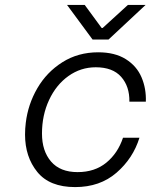

<svg xmlns="http://www.w3.org/2000/svg" viewBox="-20 -755 614 782"><path d="M82 -207Q82 -231 85 -255Q94 -330 132 -395.5Q170 -461 234 -501.5Q298 -542 380 -542Q448 -542 492.5 -514Q537 -486 556.5 -440Q576 -394 574 -341H507Q508 -403 473.5 -442Q439 -481 370 -481Q309 -481 259 -445.5Q209 -410 180 -348Q151 -286 151 -211Q151 -140 188 -97Q225 -54 296 -54Q366 -54 413 -92.5Q460 -131 481 -194H548Q522 -110 454.5 -51.5Q387 7 286 7Q182 7 132 -54.5Q82 -116 82 -207ZM325 -735 394 -641H398L501 -735H573L422 -594H357L253 -735Z"/></svg>

Font: Be Vietnam Light
Style: Italic
Weight: 300
Italic angle: -9.222°
Designer: Gabriel Lam
Foundry: TypeRant
Version: Version 3.000